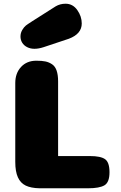

<svg xmlns="http://www.w3.org/2000/svg" viewBox="-20 -1011 648 1031"><path d="M192 0Q146 -1 118 -14.5Q90 -28 76 -59Q62 -90 62 -142V-565Q62 -618 93 -651.5Q124 -685 175 -685Q205 -685 224 -681Q243 -677 259.5 -666Q276 -655 284 -632Q292 -609 292 -574V-173H463Q521 -173 544.5 -156Q568 -139 568 -86Q568 -32 541 -16Q514 0 453 0ZM279 -977Q303 -991 332 -991Q371 -991 395 -957Q419 -923 419 -885Q419 -829 350 -803L215 -758Q188 -749 165 -749Q143 -749 125.5 -758Q108 -767 99 -782Q90 -797 90 -815Q90 -834 99.5 -850Q109 -866 118.5 -873.5Q128 -881 147 -893Q151 -896 153 -897Z"/></svg>

Font: Coiny 2.0
Style: Regular
Weight: 400
Version: Version 1.001 July 11, 2018